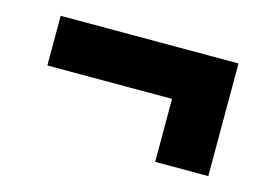

<svg xmlns="http://www.w3.org/2000/svg" viewBox="-51 -477 632 451"><g transform="rotate(15 265.0 -252.0)"><path d="M481.2 -388.6V-114.6H352V-267.8H48.8V-388.6Z"/></g></svg>

Font: Firava
Style: Regular
Weight: 400
Designer: Carrois Corporate & Edenspiekermann AG
Foundry: Greg Finn Gibson
Version: Version 5.000